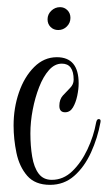

<svg xmlns="http://www.w3.org/2000/svg" viewBox="-20 -514 301 537"><path d="M120 3Q78 3 56 -22.5Q34 -48 26 -86.5Q18 -125 18 -163Q18 -212 33 -255.5Q48 -299 75.5 -326.5Q103 -354 139 -354Q200 -354 200 -281Q200 -265 196 -246Q192 -227 184 -213.5Q176 -200 162 -200Q146 -200 146 -218Q146 -236 156 -247Q166 -258 176 -268Q186 -278 186 -291Q186 -336 153 -336Q133 -336 117 -318Q101 -300 89.5 -270.5Q78 -241 71.5 -207Q65 -173 65 -141Q65 -106 70 -76Q75 -46 88 -28.5Q101 -11 125 -11Q157 -11 182 -35Q207 -59 224.5 -96Q242 -133 249 -172Q251 -181 256 -181Q263 -181 261 -172Q253 -128 234.5 -87.5Q216 -47 187.5 -22Q159 3 120 3ZM143 -430Q130 -430 121.5 -438.5Q113 -447 113 -460Q113 -474 123.5 -484Q134 -494 148 -494Q160 -494 168.5 -485.5Q177 -477 177 -464Q177 -450 167 -440Q157 -430 143 -430Z"/></svg>

Font: Updock
Style: Regular
Weight: 400
Designer: Robert E. Leuschke
Foundry: Robert E. Leuschke
Version: Version 1.010; ttfautohint (v1.8.4.7-5d5b)